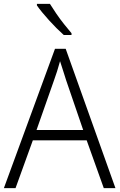

<svg xmlns="http://www.w3.org/2000/svg" viewBox="-20 -968 615 988"><path d="M514 0 426 -246H149L60 0H0L263 -717H318L574 0ZM320 -556Q317 -566 311.5 -583Q306 -600 300 -619Q294 -638 289 -653Q282 -627 273.5 -600.5Q265 -574 258 -555L168 -299H408ZM237 -948Q250 -927 269 -899Q288 -871 309.5 -844Q331 -817 348 -797V-788H308Q290 -804 270.5 -823.5Q251 -843 232 -864Q213 -885 197 -904.5Q181 -924 170 -940V-948Z"/></svg>

Font: Noto Sans Display Light
Style: Regular
Weight: 300
Designer: Monotype Design Team
Foundry: Monotype Imaging Inc.
Version: Version 2.003